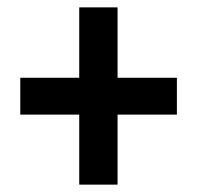

<svg xmlns="http://www.w3.org/2000/svg" viewBox="-20 -614 536 521"><path d="M299 -403V-594H195V-403H35V-303H195V-113H299V-303H460V-403Z"/></svg>

Font: Noto Sans Display SemiCondensed
Style: Bold
Weight: 700
Width: 4
Designer: Monotype Design Team
Foundry: Monotype Imaging Inc.
Version: Version 1.900